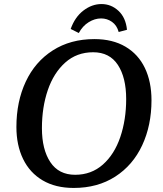

<svg xmlns="http://www.w3.org/2000/svg" viewBox="-20 -913 805 948"><path d="M61 -286Q61 -411 107 -509.5Q153 -608 240.5 -664Q328 -720 446 -720Q536 -720 599.5 -682.5Q663 -645 695.5 -577Q728 -509 728 -418Q728 -294 682 -195.5Q636 -97 549 -41Q462 15 344 15Q254 15 190.5 -22.5Q127 -60 94 -128Q61 -196 61 -286ZM603 -424Q603 -530 562 -592.5Q521 -655 440 -655Q359 -655 302 -604Q245 -553 216 -468Q187 -383 187 -280Q187 -175 228.5 -112.5Q270 -50 351 -50Q431 -50 488 -100.5Q545 -151 574 -236.5Q603 -322 603 -424ZM481 -893Q529 -893 565 -859.5Q601 -826 607 -766L566 -755Q557 -788 533 -805Q509 -822 479 -822Q448 -822 418 -803.5Q388 -785 369 -750L329 -770Q350 -829 392 -861Q434 -893 481 -893Z"/></svg>

Font: Andada Pro SemiBold
Style: Italic
Weight: 600
Italic angle: -6.99998°
Designer: Carolina Giovagnoli
Foundry: Huerta Tipografica
Version: Version 3.005